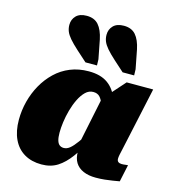

<svg xmlns="http://www.w3.org/2000/svg" viewBox="-124 -949 956 1063"><g transform="rotate(15 354.5 -417.0)"><path d="M518 -317 459 -338Q453 -370 445 -395Q437 -420 423.5 -434.5Q410 -449 386 -449Q361 -449 341.5 -430Q322 -411 307 -380.5Q292 -350 282 -314Q272 -278 267.5 -244Q263 -210 263 -184Q263 -156 268 -139Q273 -122 283 -114.5Q293 -107 307 -107Q325 -107 342 -121Q359 -135 380 -164Q401 -193 429 -237L447 -198Q409 -129 375 -82.5Q341 -36 302.5 -11.5Q264 13 211 13Q154 13 112.5 -11.5Q71 -36 49 -82.5Q27 -129 27 -194Q27 -248 40.5 -300Q54 -352 79.5 -397.5Q105 -443 142 -478.5Q179 -514 227 -533.5Q275 -553 333 -553Q401 -553 442 -523.5Q483 -494 501 -441.5Q519 -389 518 -317ZM702 -548 634 -234Q628 -204 623 -183.5Q618 -163 615.5 -149.5Q613 -136 613 -128Q613 -115 620.5 -109.5Q628 -104 640 -104Q652 -104 661 -105.5Q670 -107 676 -107L655 -9Q638 -6 616.5 -2.5Q595 1 571 3.5Q547 6 520 6Q479 6 449 -7Q419 -20 403.5 -45Q388 -70 388 -108Q388 -114 388 -120Q388 -126 388 -136L378 -124L441 -428L454 -440L550 -548ZM558 -739 579 -631 580 -596H514L455 -649Q423 -678 405.5 -698.5Q388 -719 381 -736.5Q374 -754 374 -774Q374 -805 394.5 -826Q415 -847 455 -847Q499 -847 523 -819.5Q547 -792 558 -739ZM345 -739 366 -631 367 -596H301L242 -649Q210 -678 192.5 -698.5Q175 -719 168 -736.5Q161 -754 161 -774Q161 -805 181.5 -826Q202 -847 242 -847Q286 -847 310 -819.5Q334 -792 345 -739Z"/></g></svg>

Font: Roboto Serif Black
Style: Italic
Weight: 900
Italic angle: -10°
Version: Version 1.008